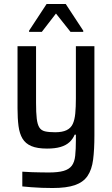

<svg xmlns="http://www.w3.org/2000/svg" viewBox="-20 -742 564 964"><path d="M244 202Q217 202 189.5 201Q162 200 137 198Q112 196 92 194V120Q119 122 141 122.5Q163 123 184 123.5Q205 124 224 124Q272 124 299.5 116Q327 108 340.5 90Q354 72 357.5 40.5Q361 9 361 -39V-66H355Q346 -44 328.5 -28Q311 -12 283.5 -4Q256 4 216 4Q167 4 137.5 -8.5Q108 -21 93 -46Q78 -71 73 -109Q68 -147 68 -198V-510H161V-226Q161 -176 164.5 -146.5Q168 -117 177.5 -102Q187 -87 206 -82.5Q225 -78 257 -78Q293 -78 314.5 -88.5Q336 -99 345.5 -120Q355 -141 358 -173Q361 -205 361 -248V-510H454V-63Q454 9 447.5 59.5Q441 110 419.5 141.5Q398 173 356 187.5Q314 202 244 202ZM126 -582V-588L214 -722H310L398 -588V-582H334L261 -674L190 -582Z"/></svg>

Font: Saira SemiCondensed Medium
Style: Regular
Weight: 500
Width: 4
Designer: Hector Gatti with collaboration of the Omnibus-Type team
Foundry: Omnibus-Type
Version: Version 1.101